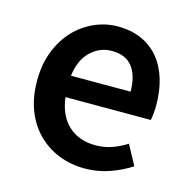

<svg xmlns="http://www.w3.org/2000/svg" viewBox="-83 -584 672 678"><g transform="rotate(15 253.5 -245.5)"><path d="M283 12Q232 12 188 -5.5Q144 -23 111 -56Q78 -89 59.5 -136.5Q41 -184 41 -245Q41 -305 60 -353Q79 -401 110.5 -434Q142 -467 183 -485Q224 -503 267 -503Q317 -503 355 -486Q393 -469 418.5 -438Q444 -407 457 -364Q470 -321 470 -270Q470 -253 468.5 -238Q467 -223 465 -214H153Q161 -148 199.5 -112.5Q238 -77 298 -77Q330 -77 357.5 -86.5Q385 -96 412 -113L451 -41Q416 -18 373 -3Q330 12 283 12ZM152 -292H370Q370 -349 345.5 -381.5Q321 -414 270 -414Q226 -414 193 -383Q160 -352 152 -292Z"/></g></svg>

Font: CV Source Sans Light
Style: Bold
Weight: 600
Designer: Paul D. Hunt
Foundry: Adobe Systems Incorporated
Version: Version 3.001